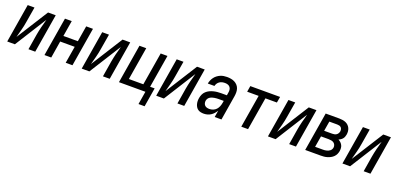

<svg xmlns="http://www.w3.org/2000/svg" viewBox="5 -1387 4990 2422"><g transform="rotate(20 2500.0 -176.5)"><path d="M6 0 92 -520H183L148 -312Q144 -285 138 -257.5Q132 -230 125 -203Q118 -176 110.5 -148.5Q103 -121 96 -94L365 -520H468L382 0H291L325 -208Q330 -235 335.5 -262.5Q341 -290 348 -317Q355 -344 363 -371.5Q371 -399 377 -426L109 0Z M506 0 592 -520H683L648 -308H842L877 -520H968L882 0H791L829 -228H634L597 0Z M1006 0 1092 -520H1183L1148 -312Q1144 -285 1138 -257.5Q1132 -230 1125 -203Q1118 -176 1110.5 -148.5Q1103 -121 1096 -94L1365 -520H1468L1382 0H1291L1325 -208Q1330 -235 1335.5 -262.5Q1341 -290 1348 -317Q1355 -344 1363 -371.5Q1371 -399 1377 -426L1109 0Z M1832 175 1861 0H1506L1592 -520H1683L1610 -80H1804L1877 -520H1968L1895 -80H1956L1914 175Z M2006 0 2092 -520H2183L2148 -312Q2144 -285 2138 -257.5Q2132 -230 2125 -203Q2118 -176 2110.5 -148.5Q2103 -121 2096 -94L2365 -520H2468L2382 0H2291L2325 -208Q2330 -235 2335.5 -262.5Q2341 -290 2348 -317Q2355 -344 2363 -371.5Q2371 -399 2377 -426L2109 0Z M2645 8Q2624 8 2603.5 3.5Q2583 -1 2567.5 -12Q2552 -23 2541.5 -40Q2531 -57 2526 -76.5Q2521 -96 2520.5 -116.5Q2520 -137 2524 -159Q2528 -183 2539 -207.5Q2550 -232 2570 -250.5Q2590 -269 2614 -280.5Q2638 -292 2663.5 -298.5Q2689 -305 2714 -307.5Q2739 -310 2764 -310H2842L2848 -348Q2852 -368 2849.5 -387.5Q2847 -407 2835.5 -421.5Q2824 -436 2805.5 -442Q2787 -448 2767 -448Q2749 -448 2730.5 -444Q2712 -440 2695.5 -429Q2679 -418 2668.5 -401.5Q2658 -385 2654 -367H2565Q2569 -389 2578 -411Q2587 -433 2601.5 -452.5Q2616 -472 2635.5 -487Q2655 -502 2677 -511.5Q2699 -521 2721.5 -524.5Q2744 -528 2767 -528Q2793 -528 2819 -523.5Q2845 -519 2867 -508Q2889 -497 2906 -479Q2923 -461 2931.5 -437.5Q2940 -414 2940.5 -387.5Q2941 -361 2937 -335L2882 0H2791L2806 -90Q2793 -69 2776 -50Q2759 -31 2737.5 -17.5Q2716 -4 2692 2Q2668 8 2645 8ZM2693 -72Q2717 -72 2741.5 -81.5Q2766 -91 2783.5 -110Q2801 -129 2810.5 -153Q2820 -177 2824 -201L2829 -230H2764Q2749 -230 2734.5 -229Q2720 -228 2705 -225.5Q2690 -223 2675.5 -218.5Q2661 -214 2647.5 -205.5Q2634 -197 2625.5 -184Q2617 -171 2614 -156Q2611 -138 2615 -121.5Q2619 -105 2630.5 -93Q2642 -81 2658.5 -76.5Q2675 -72 2693 -72Z M3148 0 3221 -440H3067L3080 -520H3480L3466 -440H3312L3239 0Z M3506 0 3592 -520H3683L3648 -312Q3644 -285 3638 -257.5Q3632 -230 3625 -203Q3618 -176 3610.5 -148.5Q3603 -121 3596 -94L3865 -520H3968L3882 0H3791L3825 -208Q3830 -235 3835.5 -262.5Q3841 -290 3848 -317Q3855 -344 3863 -371.5Q3871 -399 3877 -426L3609 0Z M4006 0 4092 -520H4276Q4298 -520 4320.5 -516.5Q4343 -513 4362.5 -504.5Q4382 -496 4397.5 -481Q4413 -466 4422 -446.5Q4431 -427 4433 -404.5Q4435 -382 4431 -359Q4428 -344 4422.5 -329.5Q4417 -315 4407 -303Q4397 -291 4383.5 -282Q4370 -273 4356 -266Q4374 -258 4388 -244.5Q4402 -231 4411 -214Q4420 -197 4421.5 -176.5Q4423 -156 4420 -135Q4416 -113 4406.5 -92.5Q4397 -72 4380.5 -55.5Q4364 -39 4343 -28Q4322 -17 4300.5 -10.5Q4279 -4 4257 -2Q4235 0 4214 0ZM4148 -309H4255Q4269 -309 4283.5 -311.5Q4298 -314 4310.5 -322Q4323 -330 4331 -343Q4339 -356 4342 -370Q4344 -385 4341 -399Q4338 -413 4328.5 -423Q4319 -433 4304.5 -436.5Q4290 -440 4276 -440H4170ZM4110 -80H4214Q4226 -80 4238 -81Q4250 -82 4262 -85Q4274 -88 4285.5 -93Q4297 -98 4307 -106Q4317 -114 4323.5 -125.5Q4330 -137 4332 -149Q4335 -168 4328 -185Q4321 -202 4307 -212Q4293 -222 4274.5 -225.5Q4256 -229 4237 -229H4135Z M4506 0 4592 -520H4683L4648 -312Q4644 -285 4638 -257.5Q4632 -230 4625 -203Q4618 -176 4610.5 -148.5Q4603 -121 4596 -94L4865 -520H4968L4882 0H4791L4825 -208Q4830 -235 4835.5 -262.5Q4841 -290 4848 -317Q4855 -344 4863 -371.5Q4871 -399 4877 -426L4609 0Z"/></g></svg>

Font: Iosevka SS04 Medium Oblique
Style: Regular
Weight: 500
Italic angle: -9°
Monospace: yes
Designer: Belleve Invis
Foundry: Belleve Invis
Version: Version 19.0.0; ttfautohint (v1.8.4)